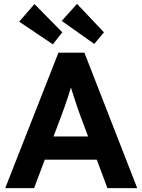

<svg xmlns="http://www.w3.org/2000/svg" viewBox="-20 -972 736 992"><path d="M7 0 282 -700H416L689 0H535L394 -377Q388 -393 379.5 -418Q371 -443 362 -471Q353 -499 345 -524.5Q337 -550 333 -567H360Q354 -545 346.5 -520.5Q339 -496 331 -470.5Q323 -445 314 -421Q305 -397 297 -374L156 0ZM135 -147 184 -267H505L555 -147ZM467 -745 299 -864 378 -952 517 -805ZM158 -951 302 -805 253 -743 79 -860Z"/></svg>

Font: Mach SemiBold
Style: Regular
Weight: 600
Version: Version 1.002